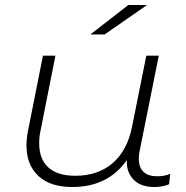

<svg xmlns="http://www.w3.org/2000/svg" viewBox="-20 -745 746 769"><path d="M662 -49 657 -7Q632 4 597 4Q544 4 515 -25.5Q486 -55 488 -104Q413 4 269 4Q181 4 133.5 -40.5Q86 -85 86 -163Q86 -190 92 -220L152 -522H202L142 -220Q137 -198 137 -170Q137 -108 173.5 -74.5Q210 -41 282 -41Q372 -41 431 -91.5Q490 -142 509 -238L566 -522H616L540 -144Q536 -128 536 -110Q536 -75 554.5 -57Q573 -39 610 -39Q640 -39 662 -49ZM494 -725H569L399 -607H342Z"/></svg>

Font: Montserrat Alternates Light
Style: Italic
Weight: 300
Italic angle: -11.3°
Designer: Julieta Ulanovsky
Foundry: Julieta Ulanovsky
Version: Version 7.200